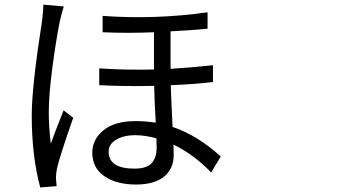

<svg xmlns="http://www.w3.org/2000/svg" viewBox="-20 -784 1540 836"><path d="M168.9 -763.7 257.8 -755.9Q250 -732.4 240.2 -690.4Q223.6 -607.4 208 -489.3Q192.4 -371.1 192.4 -294.9Q192.4 -231.4 201.2 -158.2Q210 -184.6 256.8 -303.7L298.8 -271.5Q238.3 -97.7 228.5 -51.8Q223.6 -30.3 223.6 -7.8L226.6 26.4L155.3 32.2Q118.2 -103.5 118.2 -282.2Q118.2 -406.2 163.1 -693.4Q168.9 -740.2 168.9 -763.7ZM662.1 -141.6Q662.1 -166 661.1 -181.6Q612.3 -195.3 569.3 -195.3Q516.6 -195.3 484.9 -175.3Q453.1 -155.3 453.1 -124Q453.1 -49.8 565.4 -49.8Q619.1 -49.8 640.6 -73.7Q662.1 -97.7 662.1 -141.6ZM907.2 -500V-426.8Q825.2 -417 723.6 -413.1Q724.6 -368.2 731.4 -231.4Q838.9 -195.3 941.4 -102.5L899.4 -33.2Q824.2 -111.3 735.4 -154.3Q736.3 -137.7 736.3 -109.4Q736.3 -48.8 693.8 -14.6Q651.4 19.5 572.3 19.5Q487.3 19.5 434.6 -16.6Q381.8 -52.7 381.8 -120.1Q381.8 -176.8 430.7 -216.8Q479.5 -256.8 571.3 -256.8Q608.4 -256.8 658.2 -250Q652.3 -345.7 651.4 -410.2Q532.2 -407.2 412.1 -413.1V-486.3Q522.5 -478.5 650.4 -481.4V-643.6Q538.1 -638.7 426.8 -643.6V-714.8Q656.2 -698.2 883.8 -730.5V-659.2Q818.4 -652.3 722.7 -647.5V-484.4Q806.6 -489.3 907.2 -500Z"/></svg>

Font: Bpmf Zihi Sans Regular
Style: Regular
Weight: 400
Foundry: But Ko
Version: Version 1.320